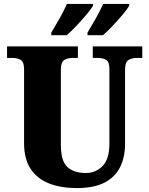

<svg xmlns="http://www.w3.org/2000/svg" viewBox="-20 -951 762 981"><path d="M372 10Q293 10 232.5 -13Q172 -36 137.5 -86.5Q103 -137 103 -219V-598Q103 -635 85.5 -645Q68 -655 43 -655H16V-714H378V-655H351Q326 -655 308.5 -644.5Q291 -634 291 -594V-210Q291 -128 324.5 -97.5Q358 -67 419 -67Q468 -67 503.5 -102Q539 -137 539 -218V-598Q539 -635 522.5 -645Q506 -655 481 -655H454V-714H707V-655H679Q654 -655 636.5 -644.5Q619 -634 619 -594V-216Q619 -149 594 -98Q569 -47 515 -18.5Q461 10 372 10ZM427 -784Q447 -817 469.5 -857Q492 -897 507 -931H640V-921Q630 -904 606 -875.5Q582 -847 554.5 -818Q527 -789 506 -771H427ZM242 -784Q262 -817 284.5 -857Q307 -897 322 -931H455V-921Q445 -904 421 -875.5Q397 -847 369.5 -818Q342 -789 321 -771H242Z"/></svg>

Font: Noto Serif Armenian SemiCondensed Black
Style: Regular
Weight: 900
Width: 4
Designer: Monotype Design Team
Foundry: Monotype Imaging Inc.
Version: Version 2.008; ttfautohint (v1.8.4.7-5d5b)